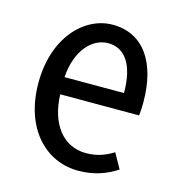

<svg xmlns="http://www.w3.org/2000/svg" viewBox="-89 -636 679 727"><g transform="rotate(15 250.0 -272.0)"><path d="M281 12C345 12 392 -7 432 -33L399 -92C367 -72 335 -60 292 -60C203 -60 145 -134 141 -250H450C452 -263 453 -283 453 -302C453 -458 386 -556 266 -556C154 -556 50 -448 50 -271C50 -93 153 12 281 12ZM140 -317C147 -423 204 -484 267 -484C334 -484 373 -426 373 -317Z"/></g></svg>

Font: Noto Sans Mono CJK HK
Style: Regular
Weight: 400
Designer: Ryoko NISHIZUKA 西塚涼子 (kana, bopomofo & ideographs); Paul D. Hunt (Latin, Greek & Cyrillic); Sandoll Communications 산돌커뮤니
Foundry: Adobe
Version: Version 2.004;hotconv 1.0.118;makeotfexe 2.5.65603